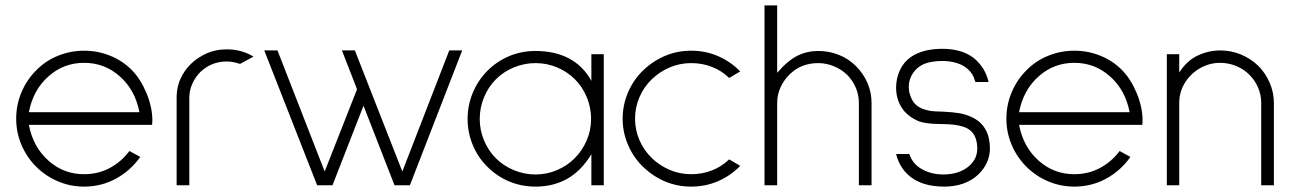

<svg xmlns="http://www.w3.org/2000/svg" viewBox="-20 -687 4784 712"><path d="M87 -224Q103 -141 160 -91Q216 -41 292 -41Q344 -41 387 -64Q430 -87 460 -127L500 -105Q464 -54 410 -24.5Q356 5 292 5Q241 5 195 -14.5Q149 -34 114 -69Q79 -104 59.5 -150Q40 -196 40 -247Q40 -298 59.5 -344.5Q79 -391 114 -426Q148 -461 194.5 -480Q241 -499 292 -499Q343 -499 389.5 -480Q436 -461 470 -426Q502 -393 523.5 -341Q545 -289 545 -240L544 -224ZM160 -404Q103 -354 87 -271H497Q481 -354 424 -404Q368 -454 292 -454Q216 -454 160 -404Z M870 -450Q843 -459 821 -459Q764 -459 723 -420Q704 -401 693 -376Q682 -351 682 -325V0H635V-325Q635 -378 663.5 -420.5Q692 -463 742 -487Q778 -504 821 -504Q876 -504 920 -477Z M1500 0H1443L1328 -295L1213 0H1156L960 -500H1009L1184 -51L1304 -356L1248 -500H1296L1472 -51L1646 -500H1694Z M2173 0V-115Q2135 -53 2083.5 -24Q2032 5 1966 5Q1914 5 1868.5 -14Q1823 -33 1788 -68Q1753 -102 1733.5 -148.5Q1714 -195 1714 -246Q1714 -297 1733.5 -343.5Q1753 -390 1788 -425Q1823 -460 1868.5 -479Q1914 -498 1966 -498Q2038 -498 2090.5 -470Q2143 -442 2173 -387V-486H2219V0ZM1819 -393Q1791 -365 1775 -326.5Q1759 -288 1759 -246Q1759 -204 1775 -166Q1791 -128 1819 -100Q1847 -72 1885.5 -56Q1924 -40 1966 -40Q2007 -40 2045 -56Q2083 -72 2111 -100Q2139 -128 2155.5 -166Q2172 -204 2172 -246Q2172 -288 2156 -326.5Q2140 -365 2112 -393Q2084 -421 2046 -437Q2008 -453 1966 -453Q1924 -453 1885.5 -437Q1847 -421 1819 -393Z M2364 -69Q2329 -103 2309 -149.5Q2289 -196 2289 -247Q2289 -298 2309 -344.5Q2329 -391 2364 -425Q2400 -460 2445.5 -479.5Q2491 -499 2543 -499Q2596 -499 2642.5 -479Q2689 -459 2725 -422L2684 -398Q2656 -425 2620 -439Q2584 -453 2543 -453Q2501 -453 2463.5 -437Q2426 -421 2397 -393Q2368 -365 2351.5 -327Q2335 -289 2335 -247Q2335 -205 2351.5 -167Q2368 -129 2397 -101Q2426 -73 2463.5 -57Q2501 -41 2543 -41Q2584 -41 2620 -55Q2656 -69 2684 -96L2725 -72Q2689 -35 2642.5 -15Q2596 5 2543 5Q2491 5 2445.5 -14.5Q2400 -34 2364 -69Z M3165 0V-305Q3165 -335 3153.5 -362Q3142 -389 3121 -410Q3100 -430 3072 -441.5Q3044 -453 3014 -453Q2950 -453 2907 -410Q2886 -389 2874 -362Q2862 -335 2862 -305V0H2815V-667H2862V-417Q2902 -463 2937.5 -480.5Q2973 -498 3014 -498Q3055 -498 3091 -483.5Q3127 -469 3154 -442Q3182 -414 3197 -379Q3212 -344 3212 -305V0Z M3481 5Q3394 5 3346 -40Q3314 -71 3303 -116H3352Q3364 -79 3399 -59.5Q3434 -40 3478 -40Q3535 -40 3571 -69Q3604 -96 3604 -136Q3604 -192 3565 -212Q3533 -227 3471 -227Q3410 -227 3382 -239.5Q3354 -252 3334 -274Q3303 -311 3303 -362Q3303 -396 3317 -426.5Q3331 -457 3357 -475Q3402 -506 3474 -506Q3535 -506 3576 -482Q3604 -466 3625 -434Q3640 -410 3646 -383H3597Q3591 -403 3585 -412Q3555 -458 3480 -461Q3434 -461 3407 -450Q3380 -438 3365 -415Q3350 -392 3350 -365Q3350 -350 3354 -338Q3366 -294 3406 -282Q3425 -275 3448.5 -274Q3472 -273 3476 -273Q3515 -271 3539 -267Q3563 -263 3589 -250Q3651 -218 3651 -135Q3650 -80 3607 -39Q3559 5 3481 5Z M3759 -224Q3775 -141 3832 -91Q3888 -41 3964 -41Q4016 -41 4059 -64Q4102 -87 4132 -127L4172 -105Q4136 -54 4082 -24.5Q4028 5 3964 5Q3913 5 3867 -14.5Q3821 -34 3786 -69Q3751 -104 3731.5 -150Q3712 -196 3712 -247Q3712 -298 3731.5 -344.5Q3751 -391 3786 -426Q3820 -461 3866.5 -480Q3913 -499 3964 -499Q4015 -499 4061.5 -480Q4108 -461 4142 -426Q4174 -393 4195.5 -341Q4217 -289 4217 -240L4216 -224ZM3832 -404Q3775 -354 3759 -271H4169Q4153 -354 4096 -404Q4040 -454 3964 -454Q3888 -454 3832 -404Z M4657 0V-305Q4657 -335 4645.5 -362Q4634 -389 4613 -410Q4592 -431 4563.5 -442.5Q4535 -454 4505 -454Q4465 -454 4430 -434Q4395 -414 4374 -380Q4353 -346 4353 -305V0H4307V-486H4353V-418Q4381 -462 4421.5 -481Q4462 -500 4505 -500Q4545 -500 4581.5 -485Q4618 -470 4646 -443Q4673 -416 4688.5 -380Q4704 -344 4704 -305V0Z"/></svg>

Font: Sulphur Point Light
Style: Regular
Weight: 300
Designer: Noponies / Dale Sattler
Foundry: Noponies
Version: Version 1.000; ttfautohint (v1.8)